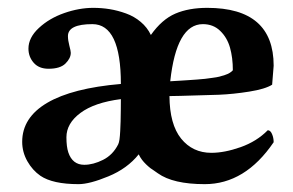

<svg xmlns="http://www.w3.org/2000/svg" viewBox="-20 -464 755 494"><path d="M502 -401.9Q434.1 -401.9 418 -254.9L441.4 -256.3L464.8 -257.8Q472.7 -258.3 486.3 -259.3Q500 -260.3 507.8 -261.2L526.4 -263.7Q537.6 -265.1 544.4 -266.8Q551.3 -268.6 558.6 -271Q565.9 -273.4 570.8 -276.4Q575.7 -279.3 579.1 -283.2Q579.1 -315.4 571.8 -341.3Q564.5 -367.2 546.6 -384.5Q528.8 -401.9 502 -401.9ZM284.2 -92.8Q286.1 -96.7 287.4 -105Q288.6 -113.3 289.3 -127Q290 -140.6 290.3 -151.4Q290.5 -162.1 290.8 -180.9Q291 -199.7 291 -209Q222.7 -200.2 186.8 -173.3Q150.9 -146.5 150.9 -110.8Q150.9 -86.4 155.8 -71.8Q166.5 -40 196.8 -40Q219.7 -40 245.1 -52.7Q270.5 -65.4 284.2 -92.8ZM523.9 -70.8Q557.6 -70.8 599.1 -85.4Q640.6 -100.1 668.9 -128.9Q675.8 -128.9 679.9 -119.1Q684.1 -109.4 684.1 -98.1Q610.8 9.8 506.8 9.8Q425.3 9.8 386.2 -18.1L379.9 -22.5L373 -27.3L367.2 -31.2Q363.3 -34.7 361.3 -36.1L356 -41Q352.5 -44.4 350.3 -46.9Q348.1 -49.3 345.5 -52.7Q342.8 -56.2 340.8 -59.6Q338.9 -63 336.9 -66.9Q307.6 -30.3 259 -10.3Q210.4 9.8 182.1 9.8Q115.7 9.8 84 -11.7Q63.5 -25.9 50.3 -49.3Q37.1 -72.8 37.1 -99.1Q37.1 -161.6 101.6 -199.5Q166 -237.3 291 -248Q291 -401.9 217.8 -401.9Q154.8 -401.9 154.8 -371.1Q154.8 -360.4 158.4 -346.7Q162.1 -333 162.1 -328.1Q162.1 -314 148.4 -300.5Q134.8 -287.1 105 -287.1Q80.1 -287.1 66.7 -302.5Q53.2 -317.9 53.2 -338.9Q53.2 -367.2 80.1 -392.1Q106.9 -417 145.3 -430.4Q183.6 -443.8 220.2 -443.8Q241.7 -443.8 262.5 -440.4Q283.2 -437 304.2 -429.4Q325.2 -421.9 342 -407.7Q358.9 -393.6 368.2 -374Q396.5 -414.1 431.2 -429Q465.8 -443.8 513.2 -443.8Q684.1 -443.8 684.1 -294.9Q684.1 -294.4 680.2 -246.1Q662.6 -234.9 621.3 -228.3Q580.1 -221.7 543 -220.2Q513.7 -219.2 443.4 -217.3Q423.8 -216.8 416 -216.8Q416.5 -144 446 -107.4Q475.6 -70.8 523.9 -70.8Z"/></svg>

Font: Linux Libertine G
Style: Bold
Weight: 700
Designer: Philipp H. Poll
Foundry: Philipp H. Poll
Version: Version 5.0.3